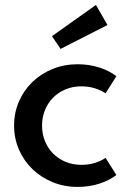

<svg xmlns="http://www.w3.org/2000/svg" viewBox="-20 -739 524 774"><path d="M36.8 -232.7Q36.8 -284.5 56.4 -329.8Q75.9 -375 110.5 -408.4Q145 -441.8 191.8 -460.9Q238.6 -480 293.2 -480Q339.5 -480 380.5 -466.8Q421.4 -453.6 449.1 -431.8L405.5 -362.7Q385.5 -376.4 360.7 -383.6Q335.9 -390.9 308.6 -390.9Q272.7 -390.9 243.4 -378.4Q214.1 -365.9 193.2 -344.5Q172.3 -323.2 160.9 -294.3Q149.5 -265.5 149.5 -232.7Q149.5 -200 160.9 -171.1Q172.3 -142.3 193.2 -120.9Q214.1 -99.5 243.4 -87Q272.7 -74.5 308.6 -74.5Q335.9 -74.5 360.7 -81.8Q385.5 -89.1 405.5 -102.7L449.1 -33.6Q421.4 -11.8 380.5 1.4Q339.5 14.5 293.2 14.5Q238.6 14.5 191.8 -4.8Q145 -24.1 110.5 -57.5Q75.9 -90.9 56.4 -135.9Q36.8 -180.9 36.8 -232.7ZM366.8 -719.1 413.2 -638.2 224.1 -541.8 189.5 -593.2Z"/></svg>

Font: Spartan MB SemBd
Style: Regular
Weight: 600
Designer: Matt Bailey, Mirko Velimirovic
Foundry: Matt Bailey
Version: Version 1.005